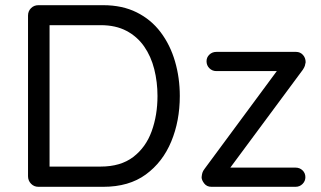

<svg xmlns="http://www.w3.org/2000/svg" viewBox="-20 -720 1237 740"><path d="M378 -700Q451 -700 506.5 -672.5Q562 -645 599 -596Q636 -547 654.5 -483.5Q673 -420 673 -350Q673 -254 640 -174.5Q607 -95 542 -47.5Q477 0 378 0H128Q111 0 99.5 -12Q88 -24 88 -41V-660Q88 -677 99.5 -688.5Q111 -700 128 -700ZM368 -78Q445 -78 493.5 -115Q542 -152 564.5 -214Q587 -276 587 -350Q587 -404 574.5 -453.5Q562 -503 535.5 -541Q509 -579 467.5 -601Q426 -623 368 -623H163L171 -631V-68L165 -78ZM1119 -74Q1135 -74 1146 -63.5Q1157 -53 1157 -37Q1157 -22 1146 -11Q1135 0 1119 0H795Q777 0 767 -13Q757 -26 757 -37Q758 -47 760 -54Q762 -61 769 -70L1055 -457L1056 -446H814Q798 -446 787 -457Q776 -468 776 -484Q776 -499 787 -509.5Q798 -520 814 -520H1121Q1137 -520 1147.5 -508.5Q1158 -497 1158 -480Q1157 -473 1155 -466.5Q1153 -460 1147 -451L864 -69L857 -74Z"/></svg>

Font: Quicksand Light Medium
Style: Regular
Weight: 500
Version: Version 3.006